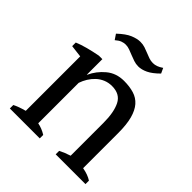

<svg xmlns="http://www.w3.org/2000/svg" viewBox="-193 -846 980 980"><g transform="rotate(45 297.0 -356.0)"><path d="M31 0ZM577 0H362V-25Q389 -39 421 -49V-286Q421 -362 399 -406Q377 -450 319 -450Q294 -450 272.5 -441Q251 -432 234.5 -416.5Q218 -401 206 -381.5Q194 -362 187 -341V-49Q218 -43 247 -25V0H31V-25Q56 -38 97 -49V-442L31 -450V-476Q57 -487 91 -496Q125 -505 162 -512H187V-400H188Q209 -446 248.5 -479Q288 -512 344 -512Q384 -512 415.5 -502.5Q447 -493 468 -469Q489 -445 500 -404.5Q511 -364 511 -302V-49Q551 -42 577 -25ZM451 -672Q419 -640 392.5 -627.5Q366 -615 343 -615Q325 -615 309 -620.5Q293 -626 278 -632Q263 -638 248.5 -643.5Q234 -649 219 -649Q206 -649 192.5 -644Q179 -639 163 -625L144 -653Q181 -688 210 -700Q239 -712 262 -712Q280 -712 295.5 -707Q311 -702 325 -696Q339 -690 353.5 -685Q368 -680 383 -680Q396 -680 409 -684.5Q422 -689 438 -700Z"/></g></svg>

Font: PT Serif
Style: Regular
Weight: 400
Designer: A.Korolkova, O.Umpeleva, V.Yefimov
Foundry: ParaType Ltd
Version: Version 1.000W OFL; ttfautohint (v1.6)